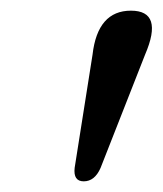

<svg xmlns="http://www.w3.org/2000/svg" viewBox="-20 -796 305 360"><path d="M137 -456Q117 -456 120 -481.5L153.5 -693.5Q163 -776 225.5 -776Q287.5 -776 252 -693.5L168.5 -481Q157.5 -456 137 -456Z"/></svg>

Font: Fraunces 9pt
Style: Italic
Weight: 400
Italic angle: -16°
Version: Version 1.000;[b76b70a41]